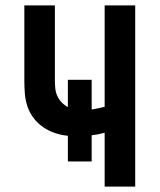

<svg xmlns="http://www.w3.org/2000/svg" viewBox="-20 -690 590 710"><path d="M367 0V-199Q355 -196 343 -193.5Q331 -191 319 -190V-93H231V-188Q207 -190 183.5 -198Q160 -206 140 -219.5Q120 -233 105 -252.5Q90 -272 82 -295Q74 -318 72 -342.5Q70 -367 70 -391V-670H183V-391Q183 -377 184.5 -362.5Q186 -348 192 -335Q198 -322 208 -311.5Q218 -301 231 -294V-395H319V-285Q331 -287 343 -289.5Q355 -292 367 -295V-670H480V0Z"/></svg>

Font: Lode Term
Style: Bold
Weight: 700
Monospace: yes
Designer: Belleve Invis
Foundry: Belleve Invis
Version: Version 29.2.0